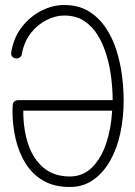

<svg xmlns="http://www.w3.org/2000/svg" viewBox="-20 -747 540 767"><path d="M259 0Q196 0 152.5 -25.5Q109 -51 82 -94.5Q55 -138 42.5 -192Q30 -246 30 -303Q30 -314 30.5 -320.5Q31 -327 31 -328Q31 -336 37.5 -341.5Q44 -347 52 -347H430Q430 -388 424.5 -434.5Q419 -481 406 -525Q393 -569 371 -605.5Q349 -642 316 -663.5Q283 -685 236 -685Q202 -685 166 -667Q130 -649 103 -614.5Q76 -580 67 -530Q66 -522 58 -517Q50 -512 41 -514Q22 -519 25 -539Q35 -598 68 -640Q101 -682 146 -704.5Q191 -727 236 -727Q293 -727 333.5 -702.5Q374 -678 401.5 -637.5Q429 -597 445 -546.5Q461 -496 467.5 -444Q474 -392 474 -346Q474 -277 460.5 -214.5Q447 -152 419.5 -104Q392 -56 352 -28Q312 0 259 0ZM259 -42Q311 -42 347.5 -78Q384 -114 404 -173.5Q424 -233 428 -305H73V-303Q73 -229 93 -170Q113 -111 154.5 -76.5Q196 -42 259 -42Z"/></svg>

Font: Yomogi
Style: Regular
Weight: 400
Designer: satsuyako
Foundry: satsuyako
Version: Version 3.100